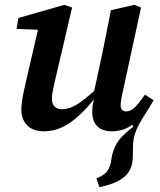

<svg xmlns="http://www.w3.org/2000/svg" viewBox="-20 -527 658 791"><path d="M390 244 377 208Q402 198 416 184.5Q430 171 436 146L442 111Q448 89 457 71Q466 53 483.5 35Q501 17 529 -5L516 -27L583 -112L613 -114Q596 -85 580.5 -61Q565 -37 553 -15Q541 7 534.5 29.5Q528 52 528 77L527 121Q526 174 491 202.5Q456 231 390 244ZM160 14Q131 14 110.5 3Q90 -8 79 -28Q68 -48 68 -74Q68 -99 73.5 -128Q79 -157 85 -182L143 -434L170 -403L48 -408L56 -453L245 -507L277 -496L208 -201Q204 -185 201 -170.5Q198 -156 196 -143.5Q194 -131 194 -119Q194 -99 205 -88Q216 -77 235 -77Q257 -77 279 -87Q301 -97 328 -118.5Q355 -140 391 -173L397 -125H373Q339 -82 305.5 -51Q272 -20 236.5 -3Q201 14 160 14ZM441 14Q402 14 381 -6.5Q360 -27 360 -67Q360 -81 362.5 -95.5Q365 -110 369 -129H363L402 -309Q411 -353 419.5 -397Q428 -441 437 -485L534 -507L561 -496L488 -159Q483 -139 480 -121Q477 -103 477 -92Q477 -81 483 -74.5Q489 -68 500 -68Q517 -68 534 -83.5Q551 -99 577 -137L613 -114Q592 -80 567 -51Q542 -22 511 -4Q480 14 441 14Z"/></svg>

Font: Source Serif 4 SemiBold
Style: Italic
Weight: 600
Italic angle: -12°
Designer: Frank Grießhammer
Foundry: Adobe Systems Incorporated
Version: Version 4.004;hotconv 1.0.116;makeotfexe 2.5.65601